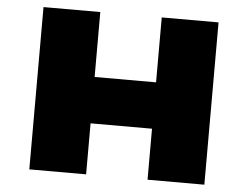

<svg xmlns="http://www.w3.org/2000/svg" viewBox="-50 -762 1066 825"><g transform="rotate(5 482.5 -350.0)"><path d="M860 0H615V-220H350V0H105V-700H350V-420H615V-700H860Z"/></g></svg>

Font: Imperial One
Style: Regular
Weight: 400
Designer: Jovanny Lemonad
Foundry: Jovanny Lemonad
Version: Version 1.000